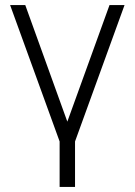

<svg xmlns="http://www.w3.org/2000/svg" viewBox="-20 -560 533 760"><path d="M216 180V0L20 -540H80L246.5 -78.5L413.5 -540H473L277 0V180Z"/></svg>

Font: Vela Sans Light
Style: Regular
Weight: 300
Designer: Principal design: Mikhail Sharanda - project Manrope.
Design modification: Ravid Balaliev
Foundry: Mikhail Sharanda
Version: Version 1.001